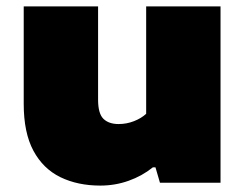

<svg xmlns="http://www.w3.org/2000/svg" viewBox="-20 -570 766 599"><path d="M293 9Q222.5 9 168.5 -17.2Q114.5 -43.5 84.2 -99.8Q54 -156 54 -246V-550H286V-259Q286 -215.5 302.8 -199.2Q319.5 -183 350 -183Q375 -183 398 -192Q421 -201 436 -215V-550H668V0H479L465 -48H457Q423.5 -21 381.2 -6Q339 9 293 9Z"/></svg>

Font: Encode Sans Exp Black
Style: Regular
Weight: 900
Width: 7
Designer: Multiple Designers
Foundry: Impallari Type
Version: Version 3.002; ttfautohint (v1.8.3) -l 8 -r 50 -G 200 -x 14 